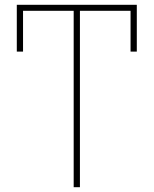

<svg xmlns="http://www.w3.org/2000/svg" viewBox="-20 -780 640 800"><path d="M287 0V-735H76V-565H50V-760H550V-565H524V-735H313V0Z"/></svg>

Font: Noto Sans Mono Thin
Style: Regular
Weight: 100
Designer: Monotype Design Team
Foundry: Monotype Imaging Inc.
Version: Version 2.014